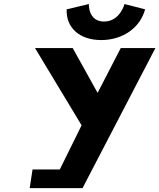

<svg xmlns="http://www.w3.org/2000/svg" viewBox="-20 -943 798 961"><path d="M757.8 -702.5 393 -1.3H128.6L142.9 -94.8H279.3L388.4 -315.8L155.2 -702.5H343.9L468.5 -478.2L584.4 -702.5ZM603.2 -922.7C603.2 -922.7 580.5 -835.2 500.6 -835.2C420.7 -835.2 424.7 -922.7 424.7 -922.7L313.6 -896.3C309.9 -805.4 376.8 -742.5 486.4 -742.5C596.1 -742.5 682.2 -805.4 706.3 -896.3Z"/></svg>

Font: Sztylet
Style: BdObl
Weight: 700
Foundry: Cannot Into Space Fonts, PlusOne Fonts
Version: Version 0.12